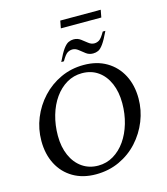

<svg xmlns="http://www.w3.org/2000/svg" viewBox="-139 -1084 1046 1201"><g transform="rotate(-15 384.0 -483.5)"><path d="M333 10Q249 10 186.5 -26.5Q124 -63 90 -128.5Q56 -194 56 -280Q56 -357 84.5 -427Q113 -497 164 -552Q215 -607 284 -639Q353 -671 434 -671Q519 -671 581.5 -634Q644 -597 678 -531.5Q712 -466 712 -380Q712 -305 684 -235Q656 -165 605.5 -109.5Q555 -54 485.5 -22Q416 10 333 10ZM361 -39Q415 -39 460 -66Q505 -93 537.5 -139.5Q570 -186 588 -247.5Q606 -309 606 -378Q606 -451 582 -506.5Q558 -562 514 -593Q470 -624 410 -624Q356 -624 311 -597.5Q266 -571 233 -524.5Q200 -478 182 -416Q164 -354 164 -284Q164 -212 188.5 -156.5Q213 -101 257.5 -70Q302 -39 361 -39ZM304 -725Q329 -778 347 -802.5Q365 -827 381 -834.5Q397 -842 414 -842Q440 -842 459.5 -827.5Q479 -813 497 -798.5Q515 -784 535 -784Q551 -784 566 -793Q581 -802 604 -842H621Q596 -789 578 -764Q560 -739 544.5 -732Q529 -725 511 -725Q485 -725 466 -739.5Q447 -754 429 -768.5Q411 -783 391 -783Q375 -783 359.5 -774Q344 -765 321 -725ZM356 -929 365 -977H627L618 -929Z"/></g></svg>

Font: Spectral SC Medium
Style: Italic
Weight: 500
Italic angle: -10°
Designer: Jean-Baptiste Levee
Foundry: Production Type
Version: Version 2.001